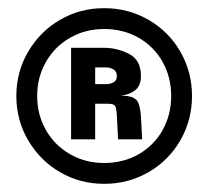

<svg xmlns="http://www.w3.org/2000/svg" viewBox="-20 -736 510 470"><path d="M20 -501Q20 -560 49 -609.5Q78 -659 127 -687.5Q176 -716 235 -716Q294 -716 343.5 -687.5Q393 -659 421.5 -609.5Q450 -560 450 -501Q450 -442 421.5 -392.5Q393 -343 343.5 -314.5Q294 -286 235 -286Q176 -286 127 -314.5Q78 -343 49 -392.5Q20 -442 20 -501ZM399 -501Q399 -547 378 -584.5Q357 -622 319.5 -643.5Q282 -665 235 -665Q189 -665 151.5 -643.5Q114 -622 92.5 -584.5Q71 -547 71 -501Q71 -455 92.5 -417.5Q114 -380 151.5 -358.5Q189 -337 235 -337Q282 -337 319.5 -358.5Q357 -380 378 -417.5Q399 -455 399 -501ZM154 -619H234Q267 -619 296 -604Q325 -589 325 -550Q325 -527 312 -516Q299 -505 279 -502.5Q259 -500 225 -500V-503H234Q278 -503 294 -500.5Q310 -498 316.5 -488Q323 -478 325 -451L328 -395H269L266 -454Q265 -472 261.5 -477Q258 -482 244 -482H213V-395H154ZM266 -550Q266 -561 258 -566Q250 -571 238 -571H213V-530H238Q250 -530 258 -534.5Q266 -539 266 -550Z"/></svg>

Font: Uncut Sans VF
Style: Regular
Weight: 400
Designer: Kasper Nordkvist
Foundry: Uncut Type
Version: Version 1.100;FEAKit 1.0